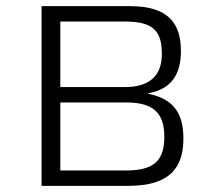

<svg xmlns="http://www.w3.org/2000/svg" viewBox="-20 -604 711 624"><path d="M115 0H398C548 0 576 -76 576 -154C576 -219 557 -281 462 -299V-301C538 -314 568 -364 568 -438C568 -525 530 -584 403 -584H115ZM176 -321V-534H386C480 -534 506 -502 506 -428C506 -358 466 -321 386 -321ZM176 -50V-271H390C478 -271 514 -237 514 -160C514 -84 483 -50 390 -50Z"/></svg>

Font: Saira UNSAM Light SC
Style: Regular
Weight: 300
Designer: Hector Gatti with collaboration of the Omnibus-Type team
Foundry: Omnibus-Type
Version: Version 1.072;PS 001.072;hotconv 1.0.88;makeotf.lib2.5.64775